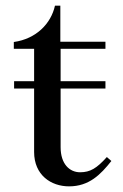

<svg xmlns="http://www.w3.org/2000/svg" viewBox="-20 -650 436 681"><path d="M30 -362V-336H101V-111C101 -29 161 11 225 11C296 11 337 -31 375 -79L359 -93C323 -53 300 -39 264 -39C227 -39 195 -68 195 -128V-336H354V-362H195V-477H354V-502H194V-630H175C161 -566 108 -512 29 -501V-477H101V-362Z"/></svg>

Font: Ortica Linear
Style: Regular
Weight: 400
Designer: Benedetta Bovani
Foundry: Collletttivo
Version: Version 2.000;Glyphs 3.1.2 (3151)